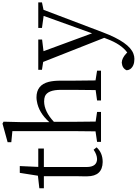

<svg xmlns="http://www.w3.org/2000/svg" viewBox="206 -1053 1120 1572"><g transform="rotate(-90 766.0 -267.0)"><path d="M326.2 -60.5 345.7 -36.1Q300.8 13.7 225.6 13.7Q109.4 11.7 108.4 -112.3Q108.4 -124 108.4 -146.5Q109.4 -177.7 109.4 -199.2V-467.8H10.7V-504.9L113.3 -516.6L136.7 -665H192.4L185.5 -513.7H335.9V-467.8H184.6V-116.2Q185.5 -33.2 250 -32.2Q286.1 -33.2 326.2 -60.5Z M893.6 -44.9 973.6 -32.2V0H729.5V-32.2L814.5 -43.9Q816.4 -155.3 816.4 -227.5V-328.1Q816.4 -436.5 763.7 -459Q746.1 -465.8 720.7 -465.8Q639.6 -464.8 554.7 -385.7V-227.5Q554.7 -155.3 556.6 -43.9L635.7 -32.2V0H390.6V-32.2L476.6 -44.9Q478.5 -154.3 478.5 -227.5V-725.6L387.7 -734.4V-764.6L540 -806.6L555.7 -797.9L551.8 -643.6V-422.9Q629.9 -510.7 724.6 -525.4Q740.2 -528.3 754.9 -528.3Q856.4 -528.3 881.8 -427.7Q891.6 -387.7 891.6 -332V-227.5Q891.6 -154.3 893.6 -44.9Z M1532.2 -513.7V-483.4L1471.7 -470.7L1287.1 15.6Q1205.1 232.4 1111.3 265.6Q1090.8 273.4 1069.3 273.4Q1011.7 273.4 986.3 239.3Q977.5 225.6 976.6 210Q992.2 173.8 1039.1 169.9Q1076.2 170.9 1114.3 207L1122.1 214.8Q1190.4 165 1233.4 48.8L1242.2 26.4L1044.9 -473.6L980.5 -483.4V-513.7H1228.5V-482.4L1132.8 -470.7L1279.3 -73.2L1421.9 -469.7L1323.2 -483.4V-513.7Z"/></g></svg>

Font: GenYoMin JP Regular
Style: Regular
Weight: 400
Version: Version 1.001;PS 1;hotconv 16.6.51;makeotf.lib2.5.65220 DEVE